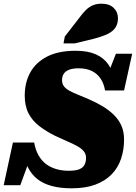

<svg xmlns="http://www.w3.org/2000/svg" viewBox="-56 -1003 736 1040"><path d="M332 17Q271 17 224.5 4.5Q178 -8 146.5 -33Q115 -58 96 -95Q77 -132 70 -179Q79 -177 88.5 -175.5Q98 -174 104.5 -170Q111 -166 111 -156L54 0H-36L14 -231H129Q136 -192 152 -163Q168 -134 192 -115.5Q216 -97 247.5 -87.5Q279 -78 316 -78Q351 -78 371.5 -85.5Q392 -93 401 -109Q410 -125 410 -148Q410 -169 397.5 -184Q385 -199 362.5 -211.5Q340 -224 309.5 -237Q279 -250 243 -267Q195 -291 157.5 -319.5Q120 -348 99 -388Q78 -428 78 -485Q78 -556 108 -610.5Q138 -665 199 -696.5Q260 -728 354 -728Q420 -728 463.5 -708.5Q507 -689 531.5 -653Q556 -617 563 -567Q554 -567 545.5 -565.5Q537 -564 531 -567Q525 -570 521 -582L572 -712H660L616 -513H513Q507 -550 489 -577Q471 -604 441.5 -618.5Q412 -633 370 -633Q339 -633 319 -625.5Q299 -618 289.5 -603.5Q280 -589 280 -569Q280 -549 290.5 -535.5Q301 -522 320 -511.5Q339 -501 365.5 -490.5Q392 -480 424 -466Q465 -448 499.5 -427.5Q534 -407 560.5 -381Q587 -355 601.5 -322.5Q616 -290 616 -247Q616 -191 599.5 -142.5Q583 -94 548.5 -58.5Q514 -23 460.5 -3Q407 17 332 17ZM374 -907Q392 -932 409.5 -949Q427 -966 447.5 -974.5Q468 -983 493 -983Q536 -983 559.5 -960.5Q583 -938 583 -904Q583 -875 569.5 -854Q556 -833 527 -819Q498 -805 452 -793L349 -768H288L295 -805Z"/></svg>

Font: Roboto Serif 20pt Black
Style: Italic
Weight: 900
Italic angle: -10°
Version: Version 1.008